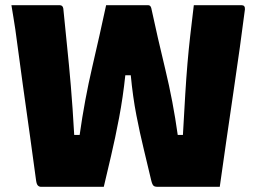

<svg xmlns="http://www.w3.org/2000/svg" viewBox="-20 -720 990 740"><path d="M24 -700H210Q222 -700 224 -687Q231 -614 238.5 -542.5Q246 -471 253 -389Q260 -307 266 -200H287Q306 -335 335.5 -461.5Q365 -588 389 -700H551Q560 -700 563 -689Q587 -577 617 -453Q647 -329 665 -200H685Q690 -291 694 -356.5Q698 -422 702.5 -475Q707 -528 713 -581Q719 -634 727 -700H911Q925 -700 924 -684Q916 -620 904.5 -538Q893 -456 879.5 -364Q866 -272 852.5 -179Q839 -86 827 0H585Q577 0 572 -4Q567 -8 563 -24Q549 -84 534 -145.5Q519 -207 505.5 -276.5Q492 -346 484 -430H463Q454 -345 439 -266Q424 -187 408 -119Q392 -51 380 0H138Q131 0 126 -5Q121 -10 119 -25Q110 -94 96.5 -189.5Q83 -285 68 -393Q53 -501 39 -607Q35 -631 31.5 -654.5Q28 -678 24 -700Z"/></svg>

Font: Recursive Sn Lnr St Blk
Style: Regular
Weight: 900
Version: Version 1.079;hotconv 1.0.112;makeotfexe 2.5.65598; ttfautoh